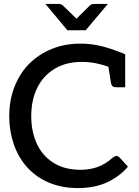

<svg xmlns="http://www.w3.org/2000/svg" viewBox="-20 -949 709 977"><path d="M376 8Q295 8 229.5 -19.5Q164 -47 117 -99Q72 -150 49.5 -217Q27 -284 27 -357Q27 -440 54 -508Q81 -576 128 -624Q177 -673 243.5 -700Q310 -727 388 -727Q430 -727 468.5 -720Q507 -713 544 -700.5Q581 -688 617 -673V-595L547 -603Q517 -616 477.5 -625Q438 -634 395 -634Q317 -634 259 -599.5Q201 -565 170 -503Q139 -441 139 -358Q139 -280 167 -218.5Q195 -157 251.5 -121Q308 -85 390 -85Q436 -85 476 -99Q516 -113 554 -147Q559 -151 563.5 -153Q568 -155 573 -155Q582 -155 588 -148L631 -101Q591 -53 527.5 -22.5Q464 8 376 8ZM530 -620 617 -595V-505H569Q559 -505 553 -510Q547 -515 545 -525ZM529 -929 416 -795H323L211 -929H277Q290 -929 299 -922L369 -854L438 -922Q441 -925 447 -927Q453 -929 460 -929Z"/></svg>

Font: Aleo Medium
Style: Regular
Weight: 500
Designer: Alessio Laiso
Foundry: Alessio Laiso
Version: Version 2.001;gftools[0.9.29]